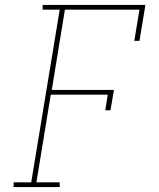

<svg xmlns="http://www.w3.org/2000/svg" viewBox="-20 -755 640 775"><path d="M35 0V-19H106L221 -716H152V-735H567L543 -590H522L543 -716H242L189 -392H440L426 -310H405L415 -373H185L127 -19H221V0Z"/></svg>

Font: Iosevka HT Thin Extended
Style: Italic
Weight: 100
Width: 7
Italic angle: -9°
Monospace: yes
Designer: Belleve Invis
Foundry: Belleve Invis
Version: Version 32.3.0; ttfautohint (v1.8.4)